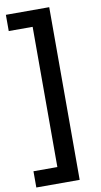

<svg xmlns="http://www.w3.org/2000/svg" viewBox="-105 -829 555 1060"><g transform="rotate(-10 173.0 -299.0)"><path d="M9 185V94H143V-692H9V-783H252V185Z"/></g></svg>

Font: Ubuntu Sans SemiBold
Style: Regular
Weight: 600
Designer: Dalton Maag Ltd
Foundry: Dalton Maag Ltd
Version: Version 1.006; ttfautohint (v1.8.4.7-5d5b)